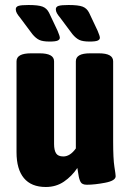

<svg xmlns="http://www.w3.org/2000/svg" viewBox="-20 -738 522 767"><path d="M46 -130V-493Q46 -525 104 -525H138Q196 -525 196 -493V-163Q196 -138 204 -125.5Q212 -113 233 -113Q260 -113 283 -145V-493Q283 -509 297 -517Q311 -525 340 -525H375Q432 -525 432 -493V-174Q432 -103 437 -72Q442 -41 442 -34Q442 -16 400 -8Q358 0 327 0Q308 0 302 -11Q296 -22 293.5 -39.5Q291 -57 289 -67Q267 -34 235.5 -12.5Q204 9 163 9Q105 9 75.5 -26.5Q46 -62 46 -130ZM109 -602 62 -665Q52 -677 47.5 -685Q43 -693 43 -701Q43 -711 54 -714.5Q65 -718 94 -718Q133 -718 150 -711.5Q167 -705 176 -687L210 -615Q219 -594 219 -587Q219 -580 210.5 -576Q202 -572 178 -572Q151 -572 137 -578.5Q123 -585 109 -602ZM269 -602 222 -665Q212 -677 207.5 -685Q203 -693 203 -701Q203 -711 214 -714.5Q225 -718 254 -718Q293 -718 310 -711.5Q327 -705 336 -687L370 -615Q379 -594 379 -587Q379 -580 370.5 -576Q362 -572 338 -572Q311 -572 297 -578.5Q283 -585 269 -602Z"/></svg>

Font: Asap Condensed
Style: Bold
Weight: 700
Designer: Pablo Cosgaya
Foundry: Omnibus-Type
Version: Version 1.010; ttfautohint (v1.8)